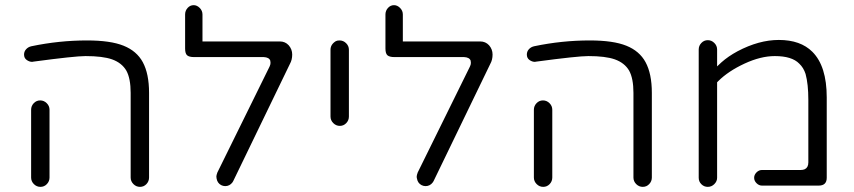

<svg xmlns="http://www.w3.org/2000/svg" viewBox="-20 -728 3311 744"><path d="M522.5 -3.9Q537.1 -3.9 547.4 -14.6Q557.6 -25.4 557.6 -40V-368.2Q557.6 -442.4 533.2 -487.3Q509.8 -530.3 459 -550.8Q408.2 -571.3 317.4 -571.3Q209 -571.3 101.6 -548.8Q88.9 -545.9 81.1 -537.1Q73.2 -528.3 73.2 -516.6Q73.2 -502.9 83.5 -495.6Q93.8 -488.3 104.5 -488.3Q107.4 -488.3 110.4 -489.3Q270.5 -510.7 311.5 -510.7Q377.9 -510.7 414.1 -498Q452.1 -484.4 469.7 -454.1Q486.3 -423.8 486.3 -368.2V-40Q486.3 -25.4 497.1 -14.6Q507.8 -3.9 522.5 -3.9ZM136.7 -3.9Q151.4 -3.9 161.6 -14.6Q171.9 -25.4 171.9 -40V-302.7Q171.9 -317.4 161.1 -328.1Q150.4 -338.9 135.7 -338.9Q121.1 -338.9 110.8 -328.1Q100.6 -317.4 100.6 -302.7V-40Q100.6 -25.4 111.3 -14.6Q122.1 -3.9 136.7 -3.9Z M852.5 -6.8Q870.1 -6.8 880.9 -21.5Q882.8 -24.4 883.8 -26.4L1103.5 -480.5Q1112.3 -496.1 1112.3 -516.6Q1112.3 -537.1 1098.6 -552.7Q1085 -567.4 1064.5 -567.4H764.6V-671.9Q764.6 -686.5 753.9 -697.3Q743.2 -708 730.5 -708Q716.8 -708 707 -697.3Q697.3 -686.5 697.3 -671.9V-540Q697.3 -520.5 705.1 -513.7Q712.9 -506.8 732.4 -506.8H1002Q1022.5 -505.9 1027.3 -493.2Q1028.3 -488.3 1028.3 -484.4Q1028.3 -477.5 1024.4 -469.7L822.3 -59.6Q818.4 -48.8 818.4 -43.9Q818.4 -39.1 819.3 -36.1Q822.3 -18.6 836.9 -10.7Q844.7 -6.8 852.5 -6.8Z M1332 -276.4V-535.2Q1332 -549.8 1321.3 -560.5Q1310.5 -571.3 1295.9 -571.3Q1286.1 -571.3 1281.2 -568.4Q1260.7 -555.7 1260.7 -535.2V-276.4Q1260.7 -261.7 1271.5 -251Q1282.2 -240.2 1296.9 -240.2Q1311.5 -240.2 1321.8 -251Q1332 -261.7 1332 -276.4Z M1628.9 -6.8Q1646.5 -6.8 1657.2 -21.5Q1659.2 -24.4 1660.2 -26.4L1879.9 -480.5Q1888.7 -496.1 1888.7 -516.6Q1888.7 -537.1 1875 -552.7Q1861.3 -567.4 1840.8 -567.4H1541V-671.9Q1541 -686.5 1530.3 -697.3Q1519.5 -708 1506.8 -708Q1493.2 -708 1483.4 -697.3Q1473.6 -686.5 1473.6 -671.9V-540Q1473.6 -520.5 1481.4 -513.7Q1489.3 -506.8 1508.8 -506.8H1778.3Q1798.8 -505.9 1803.7 -493.2Q1804.7 -488.3 1804.7 -484.4Q1804.7 -477.5 1800.8 -469.7L1598.6 -59.6Q1594.7 -48.8 1594.7 -43.9Q1594.7 -39.1 1595.7 -36.1Q1598.6 -18.6 1613.3 -10.7Q1621.1 -6.8 1628.9 -6.8Z M2470.7 -3.9Q2485.4 -3.9 2495.6 -14.6Q2505.9 -25.4 2505.9 -40V-368.2Q2505.9 -442.4 2481.4 -487.3Q2458 -530.3 2407.2 -550.8Q2356.4 -571.3 2265.6 -571.3Q2157.2 -571.3 2049.8 -548.8Q2037.1 -545.9 2029.3 -537.1Q2021.5 -528.3 2021.5 -516.6Q2021.5 -502.9 2031.7 -495.6Q2042 -488.3 2052.7 -488.3Q2055.7 -488.3 2058.6 -489.3Q2218.8 -510.7 2259.8 -510.7Q2326.2 -510.7 2362.3 -498Q2400.4 -484.4 2418 -454.1Q2434.6 -423.8 2434.6 -368.2V-40Q2434.6 -25.4 2445.3 -14.6Q2456.1 -3.9 2470.7 -3.9ZM2085 -3.9Q2099.6 -3.9 2109.9 -14.6Q2120.1 -25.4 2120.1 -40V-302.7Q2120.1 -317.4 2109.4 -328.1Q2098.6 -338.9 2084 -338.9Q2069.3 -338.9 2059.1 -328.1Q2048.8 -317.4 2048.8 -302.7V-40Q2048.8 -25.4 2059.6 -14.6Q2070.3 -3.9 2085 -3.9Z M2758.8 -39.1V-409.2Q2762.7 -413.1 2763.7 -414.1Q2801.8 -452.1 2864.7 -481.4Q2927.7 -510.7 2982.4 -510.7Q3048.8 -510.7 3077.1 -481.4Q3093.8 -465.8 3101.6 -441.4Q3112.3 -402.3 3112.3 -340.8V-98.6Q3112.3 -79.1 3098.6 -72.3Q3091.8 -69.3 3083 -69.3H2932.6Q2920.9 -69.3 2911.6 -60.1Q2902.3 -50.8 2902.3 -39.1Q2902.3 -27.3 2911.6 -18.1Q2920.9 -8.8 2932.6 -8.8H3152.3Q3183.6 -8.8 3183.6 -39.1V-350.6Q3183.6 -471.7 3127.9 -527.3Q3082 -573.2 2998 -573.2Q2920.9 -573.2 2837.9 -529.3Q2801.8 -509.8 2775.4 -486.3L2758.8 -470.7V-536.1Q2758.8 -550.8 2748 -561.5Q2737.3 -572.3 2722.7 -572.3Q2708 -572.3 2697.8 -561.5Q2687.5 -550.8 2687.5 -536.1V-39.1Q2687.5 -24.4 2697.8 -14.2Q2708 -3.9 2722.7 -3.9Q2737.3 -3.9 2748 -14.6Q2758.8 -25.4 2758.8 -39.1Z"/></svg>

Font: FakePearl
Style: ExtraLight
Weight: 300
Version: Version 1.2